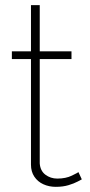

<svg xmlns="http://www.w3.org/2000/svg" viewBox="-20 -719 347 744"><path d="M297 -24Q295 -23 281 -15.5Q267 -8 245.5 -1.5Q224 5 196 5Q170 5 148 -5Q126 -15 113 -34.5Q100 -54 100 -81V-490H26V-520H100V-699H134V-520H257V-490H134V-86Q136 -57 156 -42Q176 -27 202 -27Q235 -27 258.5 -38.5Q282 -50 284 -52Z"/></svg>

Font: Raleway Thin ExtraLight
Style: Regular
Weight: 250
Version: Version 4.026